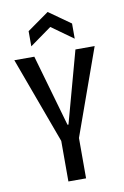

<svg xmlns="http://www.w3.org/2000/svg" viewBox="-96 -929 635 984"><g transform="rotate(-10 222.0 -437.0)"><path d="M178 0V-211L13 -660H117L224 -287H229L331 -660H431L270 -210V0ZM111 -715V-794L224 -874L337 -794V-715L224 -796Z"/></g></svg>

Font: Bricolage Grotesque Condensed
Style: Regular
Weight: 400
Width: 3
Designer: Mathieu Triay
Foundry: Atelier Triay
Version: Version 1.000;gftools[0.9.30]